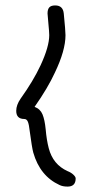

<svg xmlns="http://www.w3.org/2000/svg" viewBox="-20 -650 340 710"><path d="M40 -240.2Q40 -261.7 56.2 -285.2Q103 -350.6 129.9 -408.2Q162.1 -477.5 162.1 -520Q162.1 -531.2 158.9 -563.5Q155.8 -595.7 155.8 -600.1Q155.8 -615.7 162.4 -622.8Q168.9 -629.9 184.1 -629.9Q212.9 -629.9 215.8 -600.1Q222.2 -535.2 222.2 -520Q222.2 -463.4 183.1 -381.8Q157.2 -325.2 107.9 -254.9Q128.9 -247.1 137.2 -227.1Q145.5 -207 148.9 -171.9Q152.3 -132.3 160.2 -102.1Q175.8 -41.5 230 -17.1Q242.7 -12.2 251.2 -4.2Q259.8 3.9 259.8 9.8Q259.8 40 230 40Q211.9 40 200.2 34.2Q127.9 1 103 -85.9Q98.1 -104 89.8 -166Q87.4 -188.5 83.3 -199.2Q79.1 -210 69.8 -210Q40 -210 40 -240.2Z"/></svg>

Font: Pecita
Style: Book
Weight: 400
Width: 6
Version: Version 3.4.1